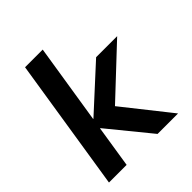

<svg xmlns="http://www.w3.org/2000/svg" viewBox="-193 -833 961 961"><g transform="rotate(-45 287.0 -352.5)"><path d="M27 0 138 -705H263L196 -281H198L425 -489H574L294 -226V-280L516 0H371L189 -223H187L152 0Z"/></g></svg>

Font: Nunito Sans 12pt ExtraLight 12pt
Style: Bold Italic
Weight: 700
Italic angle: -9°
Version: Version 3.101;gftools[0.9.27]